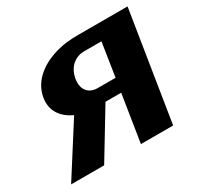

<svg xmlns="http://www.w3.org/2000/svg" viewBox="-120 -666 826 805"><g transform="rotate(-30 293.0 -264.0)"><path d="M8 0H168L306 -228H382L346 0H502L586 -528H346C311 -528 278 -525 248 -517C173 -498 102 -452 89 -372C79 -309 115 -268 164 -245ZM245 -373C254 -428 292 -456 334 -456H418L393 -294H306C266 -294 237 -321 245 -373Z"/></g></svg>

Font: Aerodynamic
Style: BdObl
Weight: 500
Designer: Google
Version: Version 2.000980; 2014